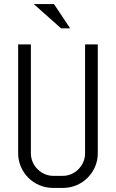

<svg xmlns="http://www.w3.org/2000/svg" viewBox="-20 -920 574 950"><path d="M463.9 -162.1Q463.9 -126.5 450.4 -95.2Q437 -64 413.6 -40.5Q390.1 -17.1 358.9 -3.7Q327.6 9.8 292 9.8H242.2Q206.5 9.8 175 -3.7Q143.6 -17.1 120.1 -40.5Q96.7 -64 83.3 -95.2Q69.8 -126.5 69.8 -162.1V-700.2H132.8V-162.1Q132.8 -138.7 141.6 -118.4Q150.4 -98.1 165.8 -82.8Q181.2 -67.4 201.4 -58.6Q221.7 -49.8 245.1 -49.8H289.1Q312.5 -49.8 332.8 -58.6Q353 -67.4 368.2 -82.8Q383.3 -98.1 392.1 -118.4Q400.9 -138.7 400.9 -162.1V-700.2H463.9V-162.1ZM147 -899.9H247.1L327.1 -779.8H282.2Z"/></svg>

Font: Abel
Style: Regular
Weight: 400
Designer: Matthew Desmond
Foundry: Matthew Desmond
Version: Version 1.003